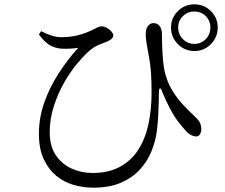

<svg xmlns="http://www.w3.org/2000/svg" viewBox="-20 -826 1040 888"><path d="M879 -590Q834 -590 802.5 -622Q771 -654 771 -699Q771 -743 802.5 -774.5Q834 -806 879 -806Q924 -806 955.5 -774.5Q987 -743 987 -699Q987 -654 955.5 -622Q924 -590 879 -590ZM412 42Q365 42 320 29Q275 16 239.5 -13.5Q204 -43 182 -90.5Q160 -138 160 -207Q160 -281 184.5 -351Q209 -421 250.5 -485.5Q292 -550 342 -605Q325 -602 305 -601Q285 -600 263 -601Q232 -604 209.5 -617.5Q187 -631 160 -666L170 -682Q195 -669 218 -661.5Q241 -654 265 -654Q291 -654 314 -657.5Q337 -661 358.5 -668Q380 -675 398 -683Q421 -694 430 -699Q439 -704 449 -704Q462 -704 474.5 -697Q487 -690 495.5 -680Q504 -670 504 -663Q504 -655 498.5 -648.5Q493 -642 480 -636Q461 -628 437 -618.5Q413 -609 390 -588Q367 -568 336.5 -531.5Q306 -495 277.5 -445.5Q249 -396 229.5 -336.5Q210 -277 210 -213Q210 -150 238 -108.5Q266 -67 311 -46.5Q356 -26 408 -26Q482 -26 534.5 -54.5Q587 -83 619.5 -133.5Q652 -184 666.5 -251.5Q681 -319 681 -398Q681 -447 678.5 -487Q676 -527 668 -569Q666 -582 662.5 -599.5Q659 -617 656.5 -635Q654 -653 654 -667Q654 -693 664.5 -706Q675 -719 690 -719Q702 -719 710.5 -713Q719 -707 724 -695.5Q729 -684 729 -670Q729 -632 731 -587.5Q733 -543 740 -503Q751 -450 776 -409Q801 -368 830 -338Q859 -308 881 -287Q892 -278 901 -265Q910 -252 911 -229Q911 -216 905 -205.5Q899 -195 887 -195Q875 -195 861 -203Q847 -211 835 -226Q818 -245 800 -269Q782 -293 765.5 -325Q749 -357 732 -397Q725 -418 720 -417.5Q715 -417 715 -394Q715 -375 714 -347.5Q713 -320 711.5 -287Q710 -254 705 -217Q699 -173 681 -127.5Q663 -82 628.5 -43.5Q594 -5 540.5 18.5Q487 42 412 42ZM879 -623Q910 -623 931.5 -645Q953 -667 953 -699Q953 -730 931.5 -751.5Q910 -773 879 -773Q848 -773 826 -751.5Q804 -730 804 -699Q804 -667 826 -645Q848 -623 879 -623Z"/></svg>

Font: Noto Serif KR
Style: Regular
Weight: 400
Designer: Ryoko NISHIZUKA  (kana & ideographs); Frank Grießhammer (Latin, Greek & Cyrillic); Wenlong ZHANG  (bopomofo); Sandoll Co
Foundry: Adobe
Version: Version 2.003-H1;hotconv 1.1.1;makeotfexe 2.6.0